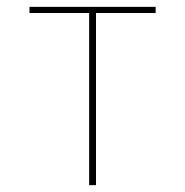

<svg xmlns="http://www.w3.org/2000/svg" viewBox="-20 -540 540 560"><path d="M240 0V-502H66V-520H434V-502H260V0Z"/></svg>

Font: Iosevka Term Curly Thin
Style: Regular
Weight: 100
Designer: Belleve Invis
Foundry: Belleve Invis
Version: Version 32.3.0